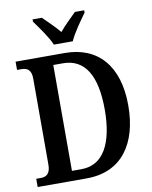

<svg xmlns="http://www.w3.org/2000/svg" viewBox="-99 -1004 853 1077"><g transform="rotate(-10 327.5 -465.5)"><path d="M255 -771H363C382 -816 429 -880 456 -918V-931H403C376 -903 335 -866 309 -833C283 -866 242 -903 215 -931H162V-918C189 -880 237 -816 255 -771ZM27 0H307C505 0 607 -144 607 -363C607 -590 494 -714 307 -714H27V-667H50C84 -667 108 -655 108 -603V-113C108 -63 86 -47 54 -47H27ZM287 -56H232V-659H287C410 -659 473 -559 473 -363C473 -169 410 -56 287 -56Z"/></g></svg>

Font: Noto Serif Sinhala Condensed SemiBold
Style: Regular
Weight: 600
Width: 3
Designer: Jelle Bosma - Monotype Design Team
Foundry: Monotype Imaging Inc.
Version: Version 2.007